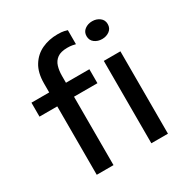

<svg xmlns="http://www.w3.org/2000/svg" viewBox="-180 -930 1028 1072"><g transform="rotate(-30 334.0 -394.5)"><path d="M136.5 0V-441H22V-531H136.5V-589Q136.5 -658 164 -702.2Q191.5 -746.5 237.2 -767.8Q283 -789 338 -789Q365 -789 380 -785.5Q395 -782 400.5 -780V-689.5Q394.5 -691.5 380.2 -694Q366 -696.5 349 -696.5Q306 -696.5 283.5 -680Q261 -663.5 252.8 -636Q244.5 -608.5 244.5 -576V-531H395.5V-441H244.5V0ZM542.5 -641Q514.5 -641 494.2 -656.2Q474 -671.5 474 -698.5Q474 -725 494.2 -740.2Q514.5 -755.5 542.5 -755.5Q570 -755.5 590.2 -740.2Q610.5 -725 610.5 -698.5Q610.5 -671 590.2 -656Q570 -641 542.5 -641ZM488.5 0V-531H595.5V0Z"/></g></svg>

Font: Epilogue Medium
Style: Regular
Weight: 500
Designer: Tyler Finck
Foundry: Etcetera Type Co
Version: Version 2.111; ttfautohint (v1.8.3)